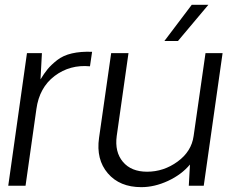

<svg xmlns="http://www.w3.org/2000/svg" viewBox="-20 -770 970 796"><path d="M361.8 -555.2 353 -495.1Q270 -502.9 206.5 -455.1Q143.1 -407.2 130.9 -317.9L85.9 0H14.2L91.8 -549.8H153.8L147.9 -440.9Q163.1 -465.8 177.5 -483.4Q191.9 -501 216.6 -520.5Q241.2 -540 278.1 -548.6Q314.9 -557.1 361.8 -555.2Z M717.8 -600.1H661.6L774.9 -750H843.8ZM902.8 -549.8 824.7 0H762.7L767.6 -87.9Q732.4 -45.9 676.5 -20Q620.6 5.9 565.9 5.9Q476.1 5.9 427 -51.5Q377.9 -108.9 390.6 -198.2L440.9 -549.8H512.7L463.9 -206.1Q455.1 -140.1 489.5 -99.1Q523.9 -58.1 589.8 -58.1Q658.7 -58.1 716.3 -100.1Q773.9 -142.1 782.7 -206.1L832 -549.8Z"/></svg>

Font: Oakes Grotesk
Style: Light Italic
Weight: 300
Designer: Samuel Oakes
Foundry: Samuel Oakes
Version: Version 1.0 | wf-rip DC20170320